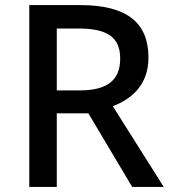

<svg xmlns="http://www.w3.org/2000/svg" viewBox="-20 -734 673 754"><path d="M295 -714H95V0H203V-289H327L499 0H623L423 -317C494 -344 563 -398 563 -508C563 -646 477 -714 295 -714ZM288 -622C400 -622 452 -589 452 -504C452 -421 404 -379 293 -379H203V-622Z"/></svg>

Font: Noto Sans Arabic UI Md
Style: Regular
Weight: 500
Designer: Monotype Design Team, Nadine Chahine and Nizar Qandah
Foundry: Monotype Imaging Inc.
Version: Version 2.010